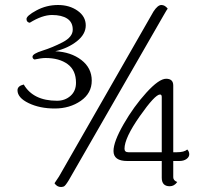

<svg xmlns="http://www.w3.org/2000/svg" viewBox="-20 -740 804 768"><path d="M50 -379Q50 -396 75 -402Q113 -337 208 -337Q240 -337 262 -356.5Q284 -376 284 -409Q284 -459 250.5 -483.5Q217 -508 162 -508Q146 -508 118 -502Q110 -505 110 -513Q110 -525 150 -537.5Q190 -550 230.5 -571Q271 -592 271 -621.5Q271 -651 249 -665.5Q227 -680 188 -680Q149 -680 99 -649Q86 -651 86 -664Q86 -677 126 -698.5Q166 -720 212 -720Q258 -720 290.5 -697Q323 -674 323 -638.5Q323 -603 287.5 -575Q252 -547 201 -535Q264 -532 305.5 -500Q347 -468 347 -417.5Q347 -367 303 -336.5Q259 -306 199 -306Q139 -306 94.5 -327.5Q50 -349 50 -379ZM594 -694Q611 -720 625.5 -720Q640 -720 651 -705Q648 -703 634 -678L255 -19Q241 4 235 6Q229 8 224 8Q208 8 198 -7Q200 -10 207 -20.5Q214 -31 216 -34ZM494 -131H627V-352Q627 -362 620 -362Q600 -362 539 -275Q478 -188 478 -145Q478 -131 494 -131ZM673 -131H687Q717 -131 729 -142Q737 -134 737 -123Q737 -112 726 -104Q715 -96 697 -96H673V-31Q673 -18 689 -12Q677 5 659 5Q627 5 627 -29V-96H489Q434 -96 434 -136Q434 -173 474.5 -243.5Q515 -314 565.5 -369.5Q616 -425 644.5 -425Q673 -425 673 -398Z"/></svg>

Font: Laila Light
Style: Regular
Weight: 300
Designer: Hitesh Malaviya
Foundry: Indian Type Foundry
Version: Version 1.302;PS 1.0;hotconv 1.0.78;makeotf.lib2.5.61930; tt